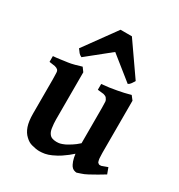

<svg xmlns="http://www.w3.org/2000/svg" viewBox="-176 -847 913 980"><g transform="rotate(30 281.0 -357.0)"><path d="M446.8 -541Q445.8 -539.1 441.4 -532Q437 -524.9 434.1 -521Q428.2 -512.2 418.9 -507.8L282.2 -617.2L146 -507.8Q133.8 -513.7 127.9 -521Q125 -524.9 120.1 -531.5Q115.2 -538.1 112.8 -541L249 -729H315.9ZM559.1 -55.2Q546.9 -47.4 519 -31.2Q491.2 -15.1 477.1 -7.8Q456.1 3.4 440.9 7.8Q421.9 14.6 418.9 15.1Q412.1 15.1 401.9 11.2Q394.5 8.3 387.2 -1Q382.3 -6.8 375 -25.9Q369.1 -43 366.2 -65.9Q343.3 -44.9 312 -23.9Q295.9 -12.7 268.1 0Q249 8.8 231 12.2Q213.9 15.1 199.2 15.1Q180.2 15.1 153.8 7.8Q133.8 2.9 115.2 -15.1Q96.2 -32.2 86.2 -61Q76.2 -89.8 76.2 -136.2V-335.9Q76.2 -344.7 75.7 -356.9Q75.2 -369.1 75.2 -373Q75.2 -386.2 69.1 -392.1Q63 -397.9 50.8 -400.9Q46.9 -401.9 17.1 -405.8V-439.9Q33.2 -440.9 61 -444.8Q66.9 -445.8 79.8 -447.5Q92.8 -449.2 100.1 -450.2Q115.2 -452.1 137.2 -458Q141.1 -459 175.8 -469.2L192.9 -445.8V-167Q192.9 -144 196.8 -118.2Q199.7 -99.1 208 -87.9Q214.8 -78.1 225.1 -74.2Q233.9 -70.3 250 -69.8Q264.2 -69.8 272 -71.8Q280.8 -73.7 297.9 -81.1Q304.7 -84 329.1 -99.1Q347.2 -110.4 366.2 -127.9V-335.9Q366.2 -362.8 365.2 -372.1Q364.3 -381.8 356 -392.1Q350.1 -398.9 336.9 -401.9Q325.7 -403.8 301.8 -405.8V-439.9Q347.7 -443.8 390.1 -452.1Q424.3 -458 464.8 -469.2L482.9 -445.8V-139.2Q482.9 -134.3 483.4 -125.7Q483.9 -117.2 483.9 -113.8Q483.9 -105 485.8 -96.9Q487.8 -88.9 488.8 -85.9L495.1 -80.1Q500 -76.2 511.2 -78.1Q516.1 -79.1 545.9 -90.8Z"/></g></svg>

Font: Gentium Basic
Style: Bold
Weight: 700
Designer: J. Victor Gaultney and Annie Olsen
Foundry: SIL International
Version: Version 1.100